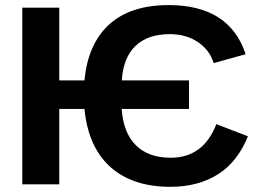

<svg xmlns="http://www.w3.org/2000/svg" viewBox="-20 -718 1016 748"><path d="M945.8 -187Q905.8 -87.4 828.9 -38.8Q752 9.8 643.6 9.8Q495.6 9.8 409.4 -68.1Q323.2 -146 309.1 -293.5H210.9V0H66.9V-688H210.9V-404.8H309.1Q322.3 -546.9 405.3 -622.6Q488.3 -698.2 637.2 -698.2Q874 -698.2 937 -506.8L812.5 -472.2Q796.4 -523.9 750.5 -554.4Q704.6 -585 641.6 -585Q554.7 -585 507.1 -538.3Q459.5 -491.7 454.6 -404.8H716.3V-293.5H454.1Q460.4 -200.7 509.3 -152.1Q558.1 -103.5 645 -103.5Q772.5 -103.5 822.8 -234.4Z"/></svg>

Font: Arimo
Style: Bold
Weight: 700
Designer: Steve Matteson
Foundry: Monotype Imaging Inc.
Version: Version 1.33